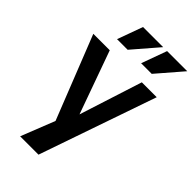

<svg xmlns="http://www.w3.org/2000/svg" viewBox="-291 -844 1139 1139"><g transform="rotate(45 278.5 -274.0)"><path d="M538 -524 283 213H129L213 0L6 -524H144L286 -128L413 -524ZM419 -601H330L388 -761H557ZM217 -601H128L186 -761H355Z"/></g></svg>

Font: Rising Sun
Style: Bold
Weight: 700
Designer: Matt McInerney, Pablo Impallari, Rodrigo Fuenzalida (Raleway font), Stephen Hutchings (Greek), Cristiano Sobral (main ch
Foundry: The Rising Sun Project Authors
Version: Version 4.327; ttfautohint (v1.8.4.7-5d5b-dirty)